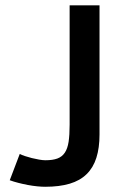

<svg xmlns="http://www.w3.org/2000/svg" viewBox="-20 -696 481 731"><path d="M358.9 -184.1Q358.9 -132.8 346.9 -95.2Q335 -57.6 309.8 -33Q284.7 -8.3 245.4 3.4Q206.1 15.1 151.9 15.1Q138.7 15.1 121.6 13.4Q104.5 11.7 86.2 8.3Q67.9 4.9 49.8 0.2Q31.7 -4.4 17.1 -9.8L55.2 -109.9Q62.5 -106 75 -101.8Q87.4 -97.7 101.1 -94.2Q114.7 -90.8 128.7 -88.4Q142.6 -85.9 152.8 -85.9Q180.7 -85.9 198.5 -92.5Q216.3 -99.1 226.8 -114.7Q237.3 -130.4 241.2 -156.2Q245.1 -182.1 245.1 -221.2V-675.8H358.9Z"/></svg>

Font: Lorenzo Sans Medium
Style: Regular
Weight: 500
Foundry: Intel Corporation
Version: Version 1.00; ttfautohint (v1.5)